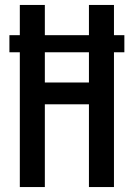

<svg xmlns="http://www.w3.org/2000/svg" viewBox="-20 -755 540 775"><path d="M60 0V-544H18V-613H60V-735H161V-613H339V-735H440V-613H482V-544H440V0H339V-334H161V0ZM161 -422H339V-544H161Z"/></svg>

Font: Iosevka Term Semibold
Style: Regular
Weight: 600
Monospace: yes
Designer: Belleve Invis
Foundry: Belleve Invis
Version: Version 31.4.0